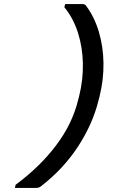

<svg xmlns="http://www.w3.org/2000/svg" viewBox="-20 -776 640 937"><path d="M180 133Q171 141 156 141H53L56 126Q176 37 254.5 -67.5Q333 -172 361 -287L366 -306Q386 -386 384.5 -465.5Q383 -545 360.5 -616Q338 -687 294 -741L298 -756H382Q395 -756 400 -748Q441 -693 462.5 -620.5Q484 -548 485 -467.5Q486 -387 466 -306L461 -287Q433 -172 361.5 -62Q290 48 180 133Z"/></svg>

Font: Recursive Mn Lnr St
Style: Italic
Weight: 400
Italic angle: -15°
Monospace: yes
Version: Version 1.079;hotconv 1.0.112;makeotfexe 2.5.65598; ttfautoh